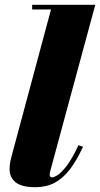

<svg xmlns="http://www.w3.org/2000/svg" viewBox="-20 -770 417 800"><path d="M127.5 10Q70 10 45 -10.5Q20 -31 20 -65Q20 -83 23.2 -98Q26.5 -113 29 -122L192.5 -730.5H114V-750H377L190 -59.5Q189 -55 188 -51Q187 -47 187 -43.5Q187 -31 196.5 -31Q205 -31 220.8 -41Q236.5 -51 258.5 -79.8Q280.5 -108.5 307 -165L326 -158.5Q299.5 -101 270.8 -63.8Q242 -26.5 207.2 -8.2Q172.5 10 127.5 10Z"/></svg>

Font: Bodoni Moda 11pt Black
Style: Italic
Weight: 900
Italic angle: -13°
Designer: Owen Earl
Foundry: indestructible type
Version: Version 2.004